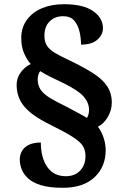

<svg xmlns="http://www.w3.org/2000/svg" viewBox="-20 -780 584 912"><path d="M278 112Q214 112 174 99.5Q134 87 112.5 66.5Q91 46 82.5 23Q74 0 74 -21Q74 -59 100 -81Q126 -103 174 -103Q174 -31 204.5 13Q235 57 293 57Q335 57 360.5 30.5Q386 4 386 -39Q386 -66 374 -86Q362 -106 325.5 -129.5Q289 -153 216 -189Q131 -231 95 -274.5Q59 -318 59 -377Q59 -409 78 -435.5Q97 -462 126 -476Q110 -493 95.5 -524.5Q81 -556 81 -599Q81 -649 107.5 -685.5Q134 -722 179.5 -741Q225 -760 284 -760Q375 -760 422 -727.5Q469 -695 469 -646Q469 -615 442.5 -591.5Q416 -568 365 -568Q365 -597 358 -628.5Q351 -660 333 -681.5Q315 -703 280 -703Q241 -703 216 -678.5Q191 -654 191 -611Q191 -580 204 -561.5Q217 -543 240.5 -529Q264 -515 296 -500Q372 -464 419.5 -434Q467 -404 489 -370.5Q511 -337 511 -293Q511 -256 492 -224Q473 -192 445 -178Q462 -156 472 -126Q482 -96 482 -67Q482 12 429 62Q376 112 278 112ZM393 -220Q397 -226 400 -235.5Q403 -245 403 -258Q403 -291 378.5 -320Q354 -349 284 -384Q252 -399 223.5 -413Q195 -427 171 -442Q165 -435 162 -424Q159 -413 159 -404Q159 -376 172 -355.5Q185 -335 215.5 -316Q246 -297 298 -272Q331 -254 353 -242.5Q375 -231 393 -220Z"/></svg>

Font: Noto Serif Lao ExtraBold
Style: Regular
Weight: 800
Designer: Monotype Design Team
Foundry: Monotype Imaging Inc.
Version: Version 2.003; ttfautohint (v1.8.4.7-5d5b)